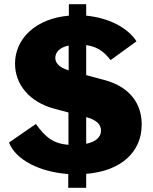

<svg xmlns="http://www.w3.org/2000/svg" viewBox="-20 -825 731 920"><path d="M310 -805V-750C151 -736 52 -640 52 -520C52 -420 122 -335 241 -304L308 -286V-131C235 -137 198 -167 152 -231L23 -142C56 -58 171 -1 307 9V75H393V8C558 -5 659 -95 659 -228C659 -328 603 -409 479 -442L393 -465V-609C456 -600 485 -568 510 -537L634 -627C591 -694 498 -740 393 -750V-805ZM245 -547C245 -574 264 -597 309 -607V-488C258 -503 245 -528 245 -547ZM393 -136V-264C444 -250 464 -228 464 -199C464 -167 437 -145 393 -136Z"/></svg>

Font: Bisquit Text
Style: Bold
Weight: 800
Version: Version 1.004;Glyphs 3.2.3 (3260)